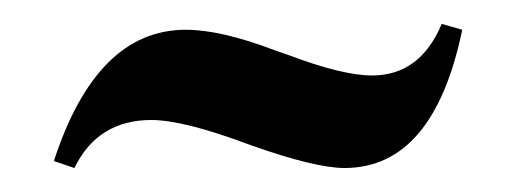

<svg xmlns="http://www.w3.org/2000/svg" viewBox="-20 -349 430 160"><path d="M42 -209 24.9 -214.8Q60.5 -324.2 134.8 -324.2Q164.1 -324.2 209 -307.1L220.2 -303.2Q265.6 -286.1 290 -286.1Q330.1 -286.1 348.1 -329.1L365.2 -324.2Q341.3 -209 267.1 -209Q242.7 -209 189 -228Q133.3 -249 106 -249Q61.5 -249 42 -209Z"/></svg>

Font: Moniqa Black Heading
Style: Regular
Weight: 900
Designer: Rajesh Rajput
Foundry: Rajesh Rajput
Version: Version 1.000